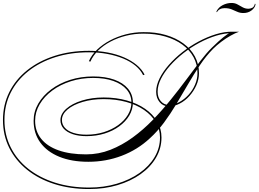

<svg xmlns="http://www.w3.org/2000/svg" viewBox="-33 -1018 1745 1296"><path d="M568 258Q440 258 333.5 224Q227 190 149.5 127.5Q72 65 29.5 -20Q-13 -105 -13 -208Q-13 -310 29.5 -395.5Q72 -481 150 -543.5Q228 -606 334.5 -640.5Q441 -675 568 -675Q634 -675 694.5 -663.5Q755 -652 804.5 -630.5Q854 -609 889.5 -579.5Q925 -550 943 -514L933 -511Q916 -546 881.5 -574.5Q847 -603 798.5 -623Q750 -643 691.5 -654Q633 -665 568 -665Q443 -665 338.5 -631.5Q234 -598 157.5 -537Q81 -476 39 -392.5Q-3 -309 -3 -208Q-3 -108 39 -24Q81 60 157 120.5Q233 181 337.5 214.5Q442 248 568 248Q669 248 756 222Q843 196 908.5 150Q974 104 1010.5 42.5Q1047 -19 1047 -90Q1047 -146 1018.5 -193.5Q990 -241 939 -276Q888 -311 818.5 -330Q749 -349 666 -349Q589 -349 525 -330Q461 -311 423 -279Q385 -247 385 -208Q385 -178 405 -155.5Q425 -133 462.5 -121Q500 -109 551 -109Q613 -109 667.5 -126Q722 -143 764 -173Q806 -203 830 -242.5Q854 -282 854 -326Q854 -376 822 -413.5Q790 -451 732 -471.5Q674 -492 596 -492Q516 -492 445 -469.5Q374 -447 320 -407Q266 -367 235 -314.5Q204 -262 204 -203Q204 -132 245 -81Q286 -30 363 -3Q440 24 548 24Q634 24 712.5 -7Q791 -38 862.5 -90Q934 -142 998 -208Q1062 -274 1119 -344.5Q1176 -415 1226 -482.5Q1276 -550 1318.5 -605.5Q1361 -661 1397 -696Q1445 -743 1474 -766Q1503 -789 1529 -804H1581Q1555 -795 1523 -777Q1491 -759 1460 -735.5Q1429 -712 1405 -688Q1357 -639 1316 -577.5Q1275 -516 1236 -449Q1197 -382 1157.5 -316Q1118 -250 1074 -190.5Q1030 -131 978 -84Q895 -7 788.5 33.5Q682 74 563 74Q450 74 367 40Q284 6 239 -56Q194 -118 194 -203Q194 -265 225.5 -319Q257 -373 312.5 -414.5Q368 -456 440.5 -479Q513 -502 596 -502Q678 -502 738 -480.5Q798 -459 831 -419.5Q864 -380 864 -326Q864 -279 839.5 -238Q815 -197 772 -165.5Q729 -134 672.5 -116.5Q616 -99 551 -99Q497 -99 457.5 -112.5Q418 -126 396.5 -150Q375 -174 375 -207Q375 -249 414.5 -284Q454 -319 520.5 -339.5Q587 -360 667 -360Q751 -360 822.5 -340Q894 -320 946.5 -283.5Q999 -247 1028 -198Q1057 -149 1057 -90Q1057 -17 1020 46.5Q983 110 916 157.5Q849 205 760.5 231.5Q672 258 568 258ZM1106 -300Q1069 -300 1045 -328Q1021 -356 1021 -399Q1021 -442 1044 -488.5Q1067 -535 1107 -580.5Q1147 -626 1198.5 -666.5Q1250 -707 1308 -738Q1366 -769 1424.5 -787Q1483 -805 1537 -804V-794Q1485 -795 1427.5 -777.5Q1370 -760 1313 -729.5Q1256 -699 1205.5 -659.5Q1155 -620 1115.5 -575.5Q1076 -531 1053.5 -486Q1031 -441 1031 -399Q1031 -360 1052.5 -335Q1074 -310 1106 -310Q1142 -310 1176.5 -328.5Q1211 -347 1239 -377.5Q1267 -408 1283.5 -446.5Q1300 -485 1300 -524Q1300 -583 1273.5 -632Q1247 -681 1198.5 -716.5Q1150 -752 1083 -771.5Q1016 -791 935 -791Q875 -791 818.5 -777Q762 -763 713.5 -737.5Q665 -712 630 -677.5Q595 -643 577 -602L567 -605Q585 -647 622 -682.5Q659 -718 708.5 -744.5Q758 -771 816 -786Q874 -801 935 -801Q1017 -802 1085.5 -782Q1154 -762 1204.5 -725Q1255 -688 1282.5 -637Q1310 -586 1310 -524Q1310 -482 1292.5 -442.5Q1275 -403 1246 -370.5Q1217 -338 1180.5 -319Q1144 -300 1106 -300ZM1430 -935 1428 -941Q1442 -969 1470.5 -983.5Q1499 -998 1530 -998Q1553 -998 1570.5 -988Q1588 -978 1605.5 -968.5Q1623 -959 1644 -959Q1657 -959 1670 -965.5Q1683 -972 1688 -994L1692 -988Q1687 -964 1664 -947Q1641 -930 1610 -930Q1587 -930 1568.5 -938.5Q1550 -947 1530 -955Q1510 -963 1483 -963Q1447 -963 1430 -935Z"/></svg>

Font: Ballet
Style: Regular
Weight: 400
Designer: Maximiliano R. Sproviero
Foundry: Omnibus-Type
Version: Version 1.100